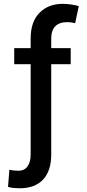

<svg xmlns="http://www.w3.org/2000/svg" viewBox="-20 -780 454 1004"><path d="M349.8 -528.4V-444.2H247.9V27.7Q247.9 113.6 205.1 159.1Q162.3 204.5 83.1 204.5Q67.1 204.5 52.4 203.1Q37.6 201.7 22 197.4L29.1 107.2Q36.9 110.1 53.1 111.5Q69.2 112.9 76.7 112.9Q107.2 112.9 123.8 90.2Q140.3 67.5 140.3 27.7V-444.2H54.3V-528.4H140.3V-579.2Q140.6 -667.3 187 -713.6Q233.3 -759.9 307.9 -759.9Q329.2 -759.9 353 -756.4Q376.8 -752.8 392 -747.9L372.9 -658.7Q364.7 -660.9 354.6 -662.5Q344.5 -664.1 330.3 -664.1Q290.5 -664.1 269.4 -642.9Q248.2 -621.8 247.9 -579.2V-528.4Z"/></svg>

Font: InterMG Medium
Style: Regular
Weight: 500
Designer: Rasmus Andersson
Foundry: rsms
Version: Version 3.019;December 26, 2023;FontCreator 15.0.0.2955 64-b